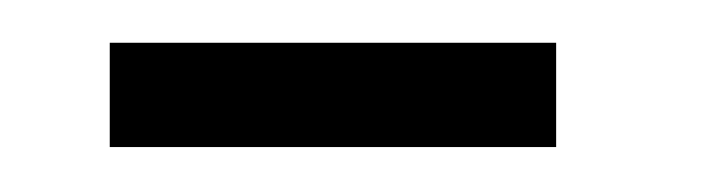

<svg xmlns="http://www.w3.org/2000/svg" viewBox="-20 -544 323 88"><path d="M30.3 -524.4H234.9V-476.6H30.3Z"/></svg>

Font: Lancelot
Style: Regular
Weight: 400
Designer: Marion Kadi
Foundry: Marion Kadi, Anton Koovit
Version: 1.004